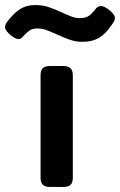

<svg xmlns="http://www.w3.org/2000/svg" viewBox="-74 -742 476 762"><path d="M153 -605Q124 -618 108 -623.5Q92 -629 76 -629Q56 -629 45 -622Q34 -615 17 -597Q10 -587 -1 -587Q-14 -587 -36 -606Q-54 -623 -54 -634Q-54 -645 -43 -659Q-19 -690 6 -706Q31 -722 65 -722Q94 -722 117 -714.5Q140 -707 171 -693Q194 -682 210.5 -676Q227 -670 244 -670Q264 -670 277 -678Q290 -686 306 -707Q314 -718 326 -718Q340 -718 360 -702Q382 -684 382 -671Q382 -660 372 -647Q347 -609 320 -592.5Q293 -576 251 -576Q228 -576 205.5 -583.5Q183 -591 153 -605ZM87 -36V-443Q87 -462 95.5 -471Q104 -480 124 -480H177Q197 -480 206 -471Q215 -462 215 -443V-36Q215 -18 206.5 -9Q198 0 177 0H124Q104 0 95.5 -9Q87 -18 87 -36Z"/></svg>

Font: Mitr
Style: Regular
Weight: 400
Designer: Thanarat Vachiruckul
Foundry: Cadson Demak
Version: Version 1.002